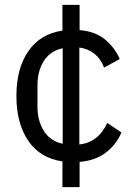

<svg xmlns="http://www.w3.org/2000/svg" viewBox="-20 -650 554 784"><path d="M235 114V9Q144 -4 95.5 -75Q47 -146 47 -258Q47 -371 96 -441.5Q145 -512 235 -525V-630H305V-527Q368 -522 408 -489.5Q448 -457 469 -409L405 -374Q378 -445 304 -456V-60Q382 -69 418 -148L476 -109Q454 -58 411 -26Q368 6 305 11V114ZM133 -214Q133 -157 159 -115.5Q185 -74 236 -63V-453Q185 -442 159 -401Q133 -360 133 -302Z"/></svg>

Font: IBM Plex Sans Thai
Style: Regular
Weight: 400
Designer: Mike Abbink, Paul van der Laan, Pieter van Rosmalen, Ben Mitchell, Mark Frömberg
Foundry: Bold Monday
Version: Version 1.1